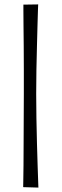

<svg xmlns="http://www.w3.org/2000/svg" viewBox="-20 -714 279 870"><path d="M154 136 85 134Q85 134 85.5 107Q86 80 86.5 35Q87 -10 87 -65.5Q87 -121 87.5 -179Q88 -237 88 -288Q88 -339 88 -395Q88 -451 87.5 -504Q87 -557 86.5 -599.5Q86 -642 86 -667.5Q86 -693 86 -693L153 -694Q153 -694 152 -669Q151 -644 150 -601.5Q149 -559 147.5 -506.5Q146 -454 145 -397.5Q144 -341 144 -289Q144 -237 145 -179Q146 -121 147.5 -65Q149 -9 150.5 36.5Q152 82 153 109Q154 136 154 136Z"/></svg>

Font: Truculenta
Style: Regular
Weight: 400
Designer: Ivan Castro, Eva Sanz & Omnibus-Type Team
Foundry: Omnibus-Type
Version: Version 1.002